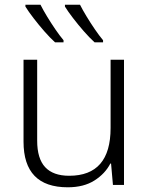

<svg xmlns="http://www.w3.org/2000/svg" viewBox="-20 -786 636 816"><path d="M507 -532V0H460L452 -91H449Q427 -48 381.5 -19Q336 10 268 10Q80 10 80 -184V-532H138V-188Q138 -112 172 -75.5Q206 -39 274 -39Q450 -39 450 -242V-532ZM320 -766Q331 -744 348 -716Q365 -688 383.5 -661Q402 -634 418 -615V-606H382Q360 -626 336 -653.5Q312 -681 290.5 -709Q269 -737 256 -758V-766ZM152 -766Q163 -744 180 -716Q197 -688 215.5 -661Q234 -634 250 -615V-606H214Q192 -626 168 -653.5Q144 -681 122.5 -709Q101 -737 88 -758V-766Z"/></svg>

Font: BC Sans Light
Style: Regular
Weight: 300
Designer: Monotype Design Team
Foundry: Monotype Imaging Inc.
Version: Version 2.000;GOOG;noto-source:20170915:90ef993387c0